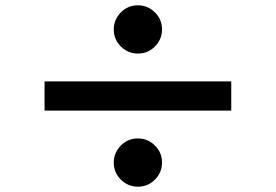

<svg xmlns="http://www.w3.org/2000/svg" viewBox="-20 -742 1040 724"><path d="M500 -722Q537 -722 564 -695.5Q591 -669 591 -631Q591 -594 564.5 -567Q538 -540 500 -540Q463 -540 436 -566.5Q409 -593 409 -631Q409 -668 435.5 -695Q462 -722 500 -722ZM852 -435V-325H148V-435ZM500 -220Q537 -220 564 -193.5Q591 -167 591 -129Q591 -92 564.5 -65Q538 -38 500 -38Q463 -38 436 -64.5Q409 -91 409 -129Q409 -166 435.5 -193Q462 -220 500 -220Z"/></svg>

Font: Noto Sans KR ExtraBold
Style: Regular
Weight: 800
Designer: Ryoko NISHIZUKA  (kana, bopomofo & ideographs); Paul D. Hunt (Latin, Greek & Cyrillic); Sandoll Communications , Soo-you
Foundry: Adobe
Version: Version 2.004-H2;hotconv 1.0.118;makeotfexe 2.5.65603